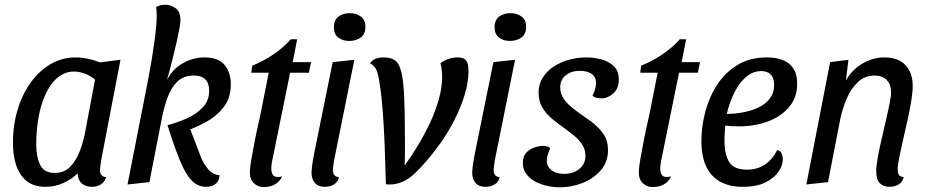

<svg xmlns="http://www.w3.org/2000/svg" viewBox="-20 -774 3945 816"><path d="M173 20Q124 20 93.5 -4.5Q63 -29 49 -71Q35 -113 35 -167Q35 -241 54.5 -306.5Q74 -372 110 -422.5Q146 -473 195 -501.5Q244 -530 302 -530Q350 -530 405 -509L492 -520L410 -93Q409 -84 407 -72Q405 -60 405 -51Q405 -37 411.5 -29.5Q418 -22 431 -21Q427 -7 418 2Q409 11 397 15.5Q385 20 370 20Q344 20 327.5 5.5Q311 -9 310 -37Q284 -12 249 4Q214 20 173 20ZM213 -39Q253 -39 278.5 -65.5Q304 -92 319 -131.5Q334 -171 341 -208L384 -436Q363 -453 339 -461.5Q315 -470 295 -470Q264 -470 238.5 -454Q213 -438 193.5 -409Q174 -380 160.5 -340.5Q147 -301 140.5 -254.5Q134 -208 134 -158Q134 -108 150.5 -73.5Q167 -39 213 -39Z M522 10 609 -433 683 -420Q707 -476 753 -503Q799 -530 849 -530Q908 -530 934.5 -498Q961 -466 961 -416Q961 -359 932 -320.5Q903 -282 860 -258Q817 -234 775 -219L692 -242Q734 -253 774.5 -271Q815 -289 842 -318Q869 -347 869 -388Q869 -453 803 -453Q760 -453 733.5 -427Q707 -401 692 -359.5Q677 -318 668 -272L615 0ZM856 20Q836 20 819 11.5Q802 3 786.5 -16Q771 -35 756.5 -65.5Q742 -96 726 -140Q710 -184 692 -242L783 -239L836 -101Q846 -77 865 -54.5Q884 -32 913 -29Q912 -8 898 6Q884 20 856 20ZM682 -410 607 -422Q615 -463 624 -516.5Q633 -570 639.5 -621.5Q646 -673 646 -708Q646 -719 645.5 -727.5Q645 -736 643 -743Q649 -748 659.5 -751Q670 -754 682 -754Q705 -754 726 -739.5Q747 -725 747 -687Q747 -677 742 -650Q737 -623 729 -588Q721 -553 712 -517.5Q703 -482 695 -453Q687 -424 682 -410Z M1099 21Q1077 21 1059.5 5Q1042 -11 1042 -41Q1042 -61 1048.5 -98.5Q1055 -136 1063.5 -179Q1072 -222 1081 -261Q1090 -300 1094 -323L1122 -465H1048L1052 -495Q1098 -513 1141.5 -542.5Q1185 -572 1216 -607H1243L1224 -510H1302L1293 -465H1213L1142 -116Q1138 -100 1136 -87.5Q1134 -75 1133 -64Q1132 -39 1141.5 -28.5Q1151 -18 1179 -24Q1172 -9 1160.5 1Q1149 11 1134 16Q1119 21 1099 21Z M1361 20Q1333 20 1318.5 4Q1304 -12 1304 -39Q1304 -49 1305.5 -62.5Q1307 -76 1309.5 -90.5Q1312 -105 1314.5 -118Q1317 -131 1319 -141L1394 -510L1486 -520L1400 -93Q1399 -85 1397 -72Q1395 -59 1395 -51Q1395 -37 1401.5 -29.5Q1408 -22 1421 -21Q1416 0 1399 10Q1382 20 1361 20ZM1464 -600Q1436 -600 1417.5 -614.5Q1399 -629 1399 -658Q1399 -689 1418.5 -703.5Q1438 -718 1466 -718Q1495 -718 1514 -703.5Q1533 -689 1533 -660Q1533 -629 1513 -614.5Q1493 -600 1464 -600Z M1638 10Q1634 10 1629.5 10Q1625 10 1620 9Q1618 -73 1615 -151Q1612 -229 1607 -297Q1602 -365 1594 -415Q1589 -454 1581 -474Q1573 -494 1553 -505Q1560 -517 1574.5 -523.5Q1589 -530 1611 -530Q1656 -530 1672.5 -502Q1689 -474 1694 -415Q1696 -398 1697.5 -369Q1699 -340 1700 -293Q1701 -246 1701 -171Q1701 -149 1701 -123.5Q1701 -98 1700 -71Q1728 -109 1756 -155.5Q1784 -202 1807.5 -252Q1831 -302 1845 -352Q1859 -402 1859 -447Q1859 -461 1857.5 -475.5Q1856 -490 1852 -505Q1864 -516 1884 -523Q1904 -530 1924 -530Q1945 -530 1955 -522.5Q1965 -515 1968 -501.5Q1971 -488 1971 -469Q1971 -424 1954.5 -370Q1938 -316 1911 -263.5Q1884 -211 1853 -167Q1789 -79 1740 -34.5Q1691 10 1638 10Z M2044 20Q2016 20 2001.5 4Q1987 -12 1987 -39Q1987 -49 1988.5 -62.5Q1990 -76 1992.5 -90.5Q1995 -105 1997.5 -118Q2000 -131 2002 -141L2077 -510L2169 -520L2083 -93Q2082 -85 2080 -72Q2078 -59 2078 -51Q2078 -37 2084.5 -29.5Q2091 -22 2104 -21Q2099 0 2082 10Q2065 20 2044 20ZM2147 -600Q2119 -600 2100.5 -614.5Q2082 -629 2082 -658Q2082 -689 2101.5 -703.5Q2121 -718 2149 -718Q2178 -718 2197 -703.5Q2216 -689 2216 -660Q2216 -629 2196 -614.5Q2176 -600 2147 -600Z M2361 22Q2332 22 2303.5 15.5Q2275 9 2252 -4Q2229 -17 2215.5 -36.5Q2202 -56 2202 -81Q2202 -110 2217 -125.5Q2232 -141 2252 -147.5Q2272 -154 2287 -154Q2296 -154 2304.5 -152Q2313 -150 2318 -143Q2313 -130 2308.5 -118Q2304 -106 2304 -91Q2304 -66 2324 -50.5Q2344 -35 2378 -35Q2416 -35 2442 -56Q2468 -77 2468 -111Q2468 -137 2456 -157Q2444 -177 2424.5 -193.5Q2405 -210 2383 -226Q2356 -245 2330 -266Q2304 -287 2286.5 -314.5Q2269 -342 2269 -381Q2269 -417 2287 -445Q2305 -473 2334.5 -492Q2364 -511 2400 -520.5Q2436 -530 2472 -530Q2504 -530 2536 -521.5Q2568 -513 2589 -492.5Q2610 -472 2610 -436Q2610 -398 2586.5 -377Q2563 -356 2538 -356Q2529 -356 2517.5 -358Q2506 -360 2498 -367Q2505 -381 2509 -394.5Q2513 -408 2513 -422Q2513 -447 2494.5 -460Q2476 -473 2444 -473Q2409 -473 2385 -454.5Q2361 -436 2361 -403Q2361 -381 2370.5 -363.5Q2380 -346 2395.5 -331Q2411 -316 2430 -302Q2460 -281 2491 -258.5Q2522 -236 2543 -207Q2564 -178 2564 -135Q2564 -86 2533.5 -50.5Q2503 -15 2456 3.5Q2409 22 2361 22Z M2752 21Q2730 21 2712.5 5Q2695 -11 2695 -41Q2695 -61 2701.5 -98.5Q2708 -136 2716.5 -179Q2725 -222 2734 -261Q2743 -300 2747 -323L2775 -465H2701L2705 -495Q2751 -513 2794.5 -542.5Q2838 -572 2869 -607H2896L2877 -510H2955L2946 -465H2866L2795 -116Q2791 -100 2789 -87.5Q2787 -75 2786 -64Q2785 -39 2794.5 -28.5Q2804 -18 2832 -24Q2825 -9 2813.5 1Q2802 11 2787 16Q2772 21 2752 21Z M3137 20Q3081 20 3041.5 -1.5Q3002 -23 2981.5 -66Q2961 -109 2961 -175Q2961 -238 2978 -301Q2995 -364 3029 -415.5Q3063 -467 3115.5 -498.5Q3168 -530 3239 -530Q3277 -530 3306 -519Q3335 -508 3351.5 -483.5Q3368 -459 3368 -418Q3368 -358 3332 -317Q3296 -276 3238.5 -256Q3181 -236 3116 -237Q3103 -237 3087 -238Q3071 -239 3062 -240Q3061 -222 3060 -205.5Q3059 -189 3059 -176Q3059 -118 3079 -85.5Q3099 -53 3154 -53Q3199 -53 3231.5 -75Q3264 -97 3283 -136Q3297 -134 3302 -121.5Q3307 -109 3307 -97Q3307 -71 3288.5 -44Q3270 -17 3232.5 1.5Q3195 20 3137 20ZM3069 -290Q3103 -290 3138 -296.5Q3173 -303 3203 -317Q3233 -331 3251.5 -355Q3270 -379 3270 -413Q3270 -443 3255.5 -457.5Q3241 -472 3215 -472Q3184 -472 3158.5 -453Q3133 -434 3115 -405Q3097 -376 3085.5 -345Q3074 -314 3069 -290Z M3760 20Q3734 20 3719 4.5Q3704 -11 3704 -48Q3704 -70 3710.5 -105.5Q3717 -141 3726.5 -181.5Q3736 -222 3745 -261.5Q3754 -301 3760.5 -332.5Q3767 -364 3767 -380Q3767 -417 3747.5 -435Q3728 -453 3698 -453Q3656 -453 3626.5 -425.5Q3597 -398 3579 -356Q3561 -314 3552 -272L3499 0L3407 10L3508 -510L3586 -520L3575 -432Q3602 -479 3646.5 -504.5Q3691 -530 3738 -530Q3798 -530 3828.5 -497Q3859 -464 3859 -409Q3859 -381 3852.5 -342.5Q3846 -304 3836.5 -261Q3827 -218 3817.5 -177Q3808 -136 3801.5 -103.5Q3795 -71 3795 -54Q3795 -41 3799.5 -32Q3804 -23 3821 -21Q3816 0 3799 10Q3782 20 3760 20Z"/></svg>

Font: Sansita Swashed Light Light
Style: Regular
Weight: 300
Version: Version 1.003